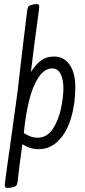

<svg xmlns="http://www.w3.org/2000/svg" viewBox="-20 -731 420 951"><path d="M353 -299Q353 -217 332 -146.5Q311 -76 269.5 -34Q228 8 171 8Q129 8 91 -17Q76 87 68 162Q66 181 61.5 187Q57 193 45 196Q29 200 18 200Q9 200 6 195.5Q3 191 4 179Q10 130 31 -17L67 -277L82 -408Q88 -456 98 -542.5Q108 -629 114 -673Q116 -692 120.5 -698Q125 -704 137 -707Q152 -711 161 -711Q170 -711 172.5 -706.5Q175 -702 174 -690Q146 -485 133 -374Q158 -413 184 -432Q210 -451 248 -451Q297 -451 325 -410.5Q353 -370 353 -299ZM294 -295Q294 -338 280 -365Q266 -392 239 -392Q200 -392 171 -348Q142 -304 125 -236Q107 -165 98 -72Q117 -60 132.5 -54.5Q148 -49 166 -49Q213 -49 241.5 -92.5Q270 -136 282 -193.5Q294 -251 294 -295Z"/></svg>

Font: Farsan
Style: Regular
Weight: 400
Version: Version 1.001g;PS 1.001;hotconv 1.0.86;makeotf.lib2.5.63406 